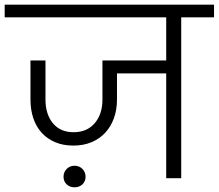

<svg xmlns="http://www.w3.org/2000/svg" viewBox="-49 -760 933 819"><path d="M-29 -740H864V-686H724V0H660V-447H450V-335Q450 -292 437 -256Q424 -220 400 -194Q376 -168 341.5 -153.5Q307 -139 264 -139Q220 -139 186 -153.5Q152 -168 128.5 -194Q105 -220 93 -256Q81 -292 81 -335V-502H145V-335Q145 -273 176.5 -234.5Q208 -196 265 -196Q322 -196 355 -234.5Q388 -273 388 -335V-502H660V-686H-29ZM269 39Q249 39 235.5 26.5Q222 14 222 -6Q222 -26 235.5 -39.5Q249 -53 269 -53Q289 -53 302.5 -39.5Q316 -26 316 -6Q316 14 302.5 26.5Q289 39 269 39Z"/></svg>

Font: SVN-Poppins Light
Style: Regular
Weight: 300
Designer: Ninad Kale (Devanagari), Jonny Pinhorn (Latin)
Foundry: Indian Type Foundry
Version: Version 3.002 2017; ttfautohint (v1.8.3)